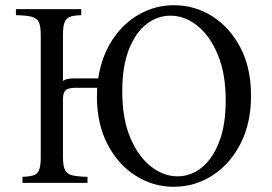

<svg xmlns="http://www.w3.org/2000/svg" viewBox="-20 -700 1041 735"><path d="M646 -680Q726 -680 793 -637.5Q860 -595 900.5 -517.5Q941 -440 941 -334Q941 -229 901 -150.5Q861 -72 793.5 -28.5Q726 15 645 15Q566 15 499 -27.5Q432 -70 391.5 -148Q351 -226 351 -331Q351 -348 352 -364H270Q243 -364 232 -355Q221 -346 221 -320V-100Q221 -66 228.5 -50Q236 -34 256 -29Q276 -24 315 -23V0H66V-23Q93 -24 108.5 -29Q124 -34 130 -50Q136 -66 136 -100V-565Q136 -600 128.5 -615.5Q121 -631 101 -636Q81 -641 41 -642V-665H291V-642Q264 -641 249 -636Q234 -631 227.5 -615.5Q221 -600 221 -565V-390Q229 -396 240.5 -398Q252 -400 268 -400H356Q369 -485 410.5 -548Q452 -611 513.5 -645.5Q575 -680 646 -680ZM660 -25Q710 -25 751.5 -58Q793 -91 818.5 -155.5Q844 -220 844 -315Q844 -419 813.5 -491.5Q783 -564 735 -602Q687 -640 632 -640Q582 -640 540 -607Q498 -574 473 -509.5Q448 -445 448 -350Q448 -246 478.5 -173.5Q509 -101 557.5 -63Q606 -25 660 -25Z"/></svg>

Font: Bona Nova SC
Style: Regular
Weight: 400
Designer: Mateusz Machalski
Foundry: Capitalics
Version: Version 4.001; ttfautohint (v1.8.4.7-5d5b)